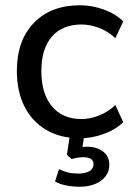

<svg xmlns="http://www.w3.org/2000/svg" viewBox="-20 -516 505 729"><path d="M284 9Q210 9 156 -22.5Q102 -54 73 -111.5Q44 -169 44 -247Q44 -362 108.5 -429Q173 -496 284 -496Q329 -496 373.5 -480Q418 -464 448 -435L418 -371Q389 -398 355 -410.5Q321 -423 290 -423Q217 -423 177 -377Q137 -331 137 -246Q137 -161 177 -112.5Q217 -64 290 -64Q321 -64 355 -77Q389 -90 418 -117L448 -52Q418 -23 373 -7Q328 9 284 9ZM282 193Q255 193 230.5 188Q206 183 189 173L204 126Q222 135 238.5 139Q255 143 277 143Q304 143 319.5 134Q335 125 335 107Q335 81 297 81Q286 81 276 82.5Q266 84 252 88L234 72L248 -20H303L293 42Q302 41 310 41Q347 41 371 59Q395 77 395 110Q395 147 363.5 170Q332 193 282 193Z"/></svg>

Font: Nunito Sans Medium
Style: Regular
Weight: 500
Designer: Vernon Adams
Foundry: Vernon Adams
Version: Version 3.101; ttfautohint (v1.8.4.7-5d5b);gftools[0.9.27]